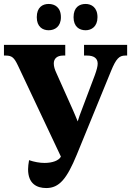

<svg xmlns="http://www.w3.org/2000/svg" viewBox="-20 -941 663 971"><path d="M413 -788C442 -788 473 -806 473 -854C473 -904 442 -921 413 -921C381 -921 352 -904 352 -854C352 -806 381 -788 413 -788ZM226 -788C257 -788 288 -806 288 -854C288 -904 257 -921 226 -921C195 -921 166 -904 166 -854C166 -806 195 -788 226 -788ZM214 10C280 10 318 -37 368 -158L542 -583C567 -644 583 -660 613 -660H623V-714H405V-660H420C454 -660 474 -647 474 -619C474 -606 469 -587 460 -562L394 -387C386 -366 379 -348 373 -327C365 -346 358 -364 349 -384L265 -572C257 -589 252 -605 252 -620C252 -644 268 -660 299 -660H310V-714H0V-660H9C41 -660 52 -649 71 -609L288 -149C278 -129 245 -117 205 -117C181 -117 153 -122 127 -131C124 -114 122 -98 122 -85C122 -11 167 10 214 10Z"/></svg>

Font: Noto Serif Condensed ExtraBold
Style: Regular
Weight: 800
Width: 3
Designer: Monotype Design Team
Foundry: Monotype Imaging Inc.
Version: Version 2.013